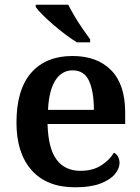

<svg xmlns="http://www.w3.org/2000/svg" viewBox="-20 -786 597 816"><path d="M299 10Q179 10 114.5 -62.5Q50 -135 50 -265Q50 -405 112.5 -476.5Q175 -548 288 -548Q393 -548 452.5 -487.5Q512 -427 512 -308V-259H182Q185 -155 220.5 -107.5Q256 -60 322 -60Q374 -60 410 -83Q446 -106 464 -137Q475 -132 481.5 -120.5Q488 -109 488 -94Q488 -69 467.5 -45Q447 -21 405.5 -5.5Q364 10 299 10ZM379 -319Q379 -397 358.5 -442Q338 -487 289 -487Q242 -487 215 -444Q188 -401 184 -319ZM307 -606Q284 -620 258 -639.5Q232 -659 206.5 -681Q181 -703 161 -723Q141 -743 132 -756V-766H270Q281 -744 297 -717Q313 -690 331 -664Q349 -638 363 -619V-606Z"/></svg>

Font: Noto Serif Kannada SemiBold
Style: Regular
Weight: 600
Version: Version 2.003